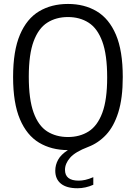

<svg xmlns="http://www.w3.org/2000/svg" viewBox="-20 -770 706 997"><path d="M382 207.5Q326 207.5 296.5 183.8Q267 160 267 116.5Q267 86.5 281.8 59.5Q296.5 32.5 332.5 9.5Q246.5 9 182.8 -29.2Q119 -67.5 83.5 -151Q48 -234.5 48 -370Q48 -506 83.5 -589.5Q119 -673 183 -711.2Q247 -749.5 333 -749.5Q418.5 -749.5 482.5 -711.2Q546.5 -673 582 -589.8Q617.5 -506.5 617.5 -370Q617.5 -260.5 594.5 -187Q571.5 -113.5 531 -70.2Q490.5 -27 437.5 -7Q370.5 18.5 344 49Q317.5 79.5 317.5 112Q317.5 168 388.5 168Q405 168 423 164Q441 160 464.5 150V189.5Q424 207.5 382 207.5ZM333 -58.5Q394.5 -58.5 440.2 -87.5Q486 -116.5 511.2 -184Q536.5 -251.5 536.5 -367.5Q536.5 -486 511.2 -554.5Q486 -623 440.2 -652.2Q394.5 -681.5 333 -681.5Q271.5 -681.5 225.8 -652.5Q180 -623.5 154.8 -556Q129.5 -488.5 129.5 -372.5Q129.5 -254 154.5 -185.2Q179.5 -116.5 225.2 -87.5Q271 -58.5 333 -58.5Z"/></svg>

Font: Encode Sans SmCnd
Style: Regular
Weight: 400
Width: 4
Designer: Multiple Designers
Foundry: Impallari Type
Version: Version 3.002; ttfautohint (v1.8.3) -l 8 -r 50 -G 200 -x 14 